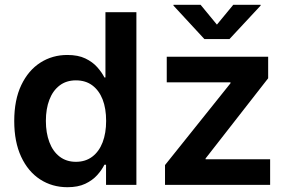

<svg xmlns="http://www.w3.org/2000/svg" viewBox="-20 -779 1215 809"><path d="M264.2 9.8Q199.7 9.8 148.9 -23.2Q98.1 -56.2 69.1 -118.7Q40 -181.2 40 -269Q40 -358.4 69.8 -420.7Q99.6 -482.9 150.1 -515.1Q200.7 -547.4 263.7 -547.4Q309.1 -547.4 339.6 -532.7Q370.1 -518.1 389.6 -496.1Q409.2 -474.1 419.9 -452.6H424.3V-727.5H554.7V0H426.8V-85H419.9Q409.2 -63 389.4 -41Q369.6 -19 339.1 -4.6Q308.6 9.8 264.2 9.8ZM299.8 -97.2Q340.3 -97.2 368.9 -118.9Q397.5 -140.6 412.4 -179.4Q427.2 -218.3 427.2 -269.5Q427.2 -321.8 412.4 -359.9Q397.5 -397.9 369.1 -419.2Q340.8 -440.4 299.8 -440.4Q259.3 -440.4 231 -418.7Q202.6 -397 188 -358.6Q173.3 -320.3 173.3 -269.5Q173.3 -219.2 188 -180.2Q202.6 -141.1 231.2 -119.1Q259.8 -97.2 299.8 -97.2ZM675.3 0V-83.5L951.2 -428.2V-432.1H682.6V-540H1109.9V-449.2L846.2 -111.3V-107.9H1118.2V0ZM825.2 -758.8 894 -675.3 962.9 -758.8H1078.1V-755.4L946.8 -614.3H841.3L710.9 -755.4V-758.8Z"/></svg>

Font: V-Inter
Style: SemiBold-600
Weight: 600
Designer: Rasmus Andersson
Foundry: rsms
Version: Version 4.000;git-4146feb